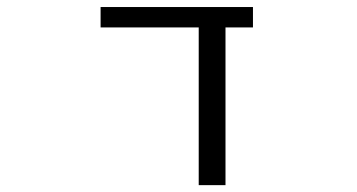

<svg xmlns="http://www.w3.org/2000/svg" viewBox="-20 -540 1040 560"><path d="M637.7 0H559.6V-460H273.4V-519.5H717.8V-460H637.7Z"/></svg>

Font: Gen Shin Gothic Monospace Normal
Style: Regular
Weight: 350
Designer: [Source Han Sans]
Ryoko NISHIZUKA  (kana & ideographs); Paul D. Hunt (Latin, Greek & Cyrillic); Wenlong ZHANG  (bopomofo
Version: Version 1.002.20150607